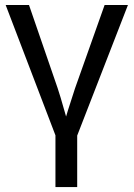

<svg xmlns="http://www.w3.org/2000/svg" viewBox="-20 -548 540 776"><path d="M292 208H204.1V-1L2.9 -527.8H97.2L212.9 -191.9Q220.2 -171.9 247.1 -77.1L254.9 -103L283.2 -190.9L402.8 -527.8H497.1L292 0Z"/></svg>

Font: Libra Sans Modern
Style: Regular
Weight: 400
Foundry: Stefan Peev, Context Ltd
Version: Version 1.000